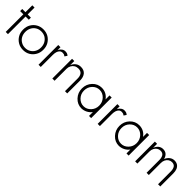

<svg xmlns="http://www.w3.org/2000/svg" viewBox="301 -1888 3166 3166"><g transform="rotate(45 1883.5 -305.0)"><path d="M9 -460V-411H211V-460ZM84 -620V0H136V-620Z M259 -230Q259 -159 290 -107Q321 -53 375 -21Q427 10 495 10Q564 10 616 -21Q668 -52 700 -107Q731 -159 731 -230Q731 -302 700 -354Q668 -408 616 -439Q564 -470 495 -470Q427 -470 375 -439Q321 -408 290 -354Q259 -302 259 -230ZM336 -131Q312 -174 312 -230Q312 -286 336 -329Q359 -372 402 -397Q442 -421 495 -421Q547 -421 589 -397Q631 -370 654 -329Q678 -286 678 -230Q678 -174 654 -131Q631 -89 589 -64Q549 -39 495 -39Q442 -39 402 -64Q360 -88 336 -131Z M901 -460H849V0H901ZM1054 -399 1083 -442Q1067 -457 1048 -464Q1028 -470 1006 -470Q969 -470 941 -445Q910 -419 894 -378Q877 -329 877 -280H901Q901 -320 910 -351Q919 -382 940 -402Q959 -421 994 -421Q1006 -421 1026 -416Q1028 -415 1054 -399Z M1466 -296V0H1518V-302Q1518 -378 1480 -425Q1442 -470 1370 -470Q1318 -470 1281 -442Q1242 -412 1223 -364V-460H1171V0H1223V-280Q1223 -320 1241 -352Q1258 -384 1289 -403Q1319 -421 1358 -421Q1414 -421 1440 -388Q1466 -353 1466 -296Z M2034 -81 2035 -83V9H2085V-470H2035V-377L2034 -378Q1969 -469 1857 -470Q1763 -470 1697 -400Q1631 -330 1631 -230Q1631 -132 1697 -61Q1763 10 1857 10Q1911 8 1956 -15Q2003 -39 2034 -81ZM1982 -96Q1929 -40 1857 -40Q1785 -40 1732 -96Q1680 -151 1680 -230Q1680 -310 1732 -365Q1784 -420 1857 -420Q1929 -420 1982 -364Q2034 -309 2034 -230Q2034 -151 1982 -96Z M2280 -460H2228V0H2280ZM2433 -399 2462 -442Q2446 -457 2427 -464Q2407 -470 2385 -470Q2348 -470 2320 -445Q2289 -419 2273 -378Q2256 -329 2256 -280H2280Q2280 -320 2289 -351Q2298 -382 2319 -402Q2338 -421 2373 -421Q2385 -421 2405 -416Q2407 -415 2433 -399Z M2908 -81 2909 -83V9H2959V-470H2909V-377L2908 -378Q2843 -469 2731 -470Q2637 -470 2571 -400Q2505 -330 2505 -230Q2505 -132 2571 -61Q2637 10 2731 10Q2785 8 2830 -15Q2877 -39 2908 -81ZM2856 -96Q2803 -40 2731 -40Q2659 -40 2606 -96Q2554 -151 2554 -230Q2554 -310 2606 -365Q2658 -420 2731 -420Q2803 -420 2856 -364Q2908 -309 2908 -230Q2908 -151 2856 -96Z M3636 -296V0H3688V-302Q3688 -354 3673 -392Q3657 -429 3627 -450Q3595 -470 3554 -470Q3507 -470 3470 -442Q3432 -413 3412 -364Q3401 -413 3369 -442Q3338 -470 3287 -470Q3241 -470 3207 -443Q3172 -414 3154 -367V-460H3102V0H3154V-280Q3154 -322 3170 -353Q3187 -386 3214 -403Q3241 -421 3275 -421Q3323 -421 3346 -389Q3369 -354 3369 -296V0H3421V-280Q3421 -322 3437 -353Q3454 -386 3481 -403Q3508 -421 3542 -421Q3590 -421 3613 -389Q3636 -354 3636 -296Z"/></g></svg>

Font: NM-font
Style: Light
Weight: 500
Designer: ""
Foundry: ""
Version: ""